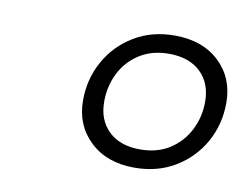

<svg xmlns="http://www.w3.org/2000/svg" viewBox="-46 -759 533 415"><g transform="rotate(10 221.0 -552.0)"><path d="M308 -699.5Q369 -699.5 405.8 -664.8Q442.5 -630 442.5 -575.5Q442.5 -528.5 420.8 -489.2Q399 -450 360.2 -426.5Q321.5 -403 270.5 -403Q210 -403 173.2 -438Q136.5 -473 136.5 -527Q136.5 -574 158.2 -613.2Q180 -652.5 218.8 -676Q257.5 -699.5 308 -699.5ZM276 -444Q314 -444 341 -461.5Q368 -479 382.5 -507.8Q397 -536.5 397 -569.5Q397 -610.5 371.8 -634.5Q346.5 -658.5 302.5 -658.5Q265 -658.5 237.8 -641Q210.5 -623.5 196.2 -594.8Q182 -566 182 -532.5Q182 -492 207 -468Q232 -444 276 -444Z"/></g></svg>

Font: Newsreader 11pt
Style: Italic
Weight: 400
Italic angle: -17°
Version: Version 1.003